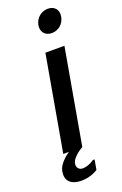

<svg xmlns="http://www.w3.org/2000/svg" viewBox="-164 -747 600 948"><g transform="rotate(-20 136.5 -272.5)"><path d="M138 -500 50 0H150L238 -500ZM272 -640C279 -675 258 -700 223 -700C188 -700 159 -675 152 -640C146 -605 167 -580 202 -580C237 -580 266 -605 272 -640ZM117 100C97 100 85 85 88 65C94 30 150 0 150 0H80C80 0 23 35 16 80C8 125 32 155 92 155C142 155 177 130 177 130L186 78H177C178 78 147 100 117 100Z"/></g></svg>

Font: Scada
Style: Italic
Weight: 400
Designer: Jovanny Lemonad
Foundry: Jovanny Lemonad
Version: Version 3.005